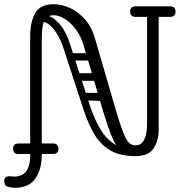

<svg xmlns="http://www.w3.org/2000/svg" viewBox="-20 -730 882 910"><path d="M123 -74H178V6Q178 71 148 115.5Q118 160 50 160Q33 160 16.5 155Q0 150 0 127Q0 116 6.5 110.5Q13 105 21 105Q27 105 35 106Q43 107 47 107Q77 107 93.5 93Q110 79 116.5 57Q123 35 123 11ZM622 10Q597 10 578 2.5Q559 -5 542 -25.5Q525 -46 508.5 -86Q492 -126 472 -192L376 -516Q363 -560 338.5 -592Q314 -624 286 -641Q258 -658 234 -658Q208 -658 196 -641Q184 -624 181 -598Q178 -572 178 -545V-28Q178 -16 171 -8Q164 0 150 0Q123 0 123 -26V-557Q123 -626 147 -668Q171 -710 235 -710Q272 -710 311 -692.5Q350 -675 382.5 -638.5Q415 -602 431 -545L527 -215Q550 -137 565 -100Q580 -63 593 -52Q606 -41 622 -41Q643 -41 655 -55.5Q667 -70 672 -92Q677 -114 677 -135V-669Q677 -695 704 -695Q732 -695 732 -671V-114Q732 -64 708 -27Q684 10 622 10ZM68 0Q42 0 42 -25Q42 -50 68 -50H231Q257 -50 257 -25Q257 0 231 0ZM623 -650Q597 -650 597 -675Q597 -700 623 -700H786Q812 -700 812 -675Q812 -650 786 -650ZM368 -272Q368 -290 386 -290H480Q496 -290 496 -270Q496 -251 481 -251L386 -254Q368 -254 368 -272ZM307 -461Q307 -478 324 -478H418Q436 -478 436 -462Q436 -443 419 -443H325Q307 -443 307 -461ZM339 -366Q339 -383 356 -383H450Q467 -383 467 -364Q467 -347 450 -347H356Q339 -347 339 -366ZM174 -660Q212 -660 238.5 -639Q265 -618 282.5 -588Q300 -558 309 -530L408 -224Q428 -165 455 -119Q482 -73 522 -47Q562 -21 618 -21L622 10Q554 10 508.5 -14Q463 -38 432.5 -85.5Q402 -133 379 -201L281 -501Q272 -530 256 -559.5Q240 -589 219 -608.5Q198 -628 174 -628Z"/></svg>

Font: Agu Display Uzo
Style: Regular
Weight: 400
Designer: Oluwaseun Badejo
Version: Version 1.103